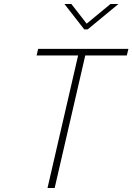

<svg xmlns="http://www.w3.org/2000/svg" viewBox="-20 -946 666 966"><path d="M576 -926 421 -798H404L304 -926H339L416 -827L536 -926ZM164 -667 172 -700H626L618 -667H409L255 0H219L373 -667Z"/></svg>

Font: Titillium Web ExtraLight
Style: Italic
Weight: 275
Italic angle: -13°
Version: Version 1.002;PS 57.000;hotconv 1.0.70;makeotf.lib2.5.55311